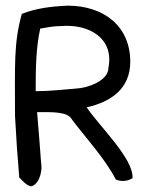

<svg xmlns="http://www.w3.org/2000/svg" viewBox="-20 -626 523 678"><path d="M33 -217C37 -141 42 -68 48 1C61 13 70 26 88 32C112 30 132 -11 125 -53C122 -99 117 -156 111 -230C161 -230 219 -233 234 -204C279 -144 351 -66 389 8C410 17 433 13 448 3C452 -66 331 -180 286 -247C372 -266 440 -313 440 -408C440 -534 346 -606 219 -606C154 -603 106 -596 57 -577C28 -473 33 -396 33 -217ZM106 -304C106 -385 107 -457 122 -525C146 -529 167 -534 196 -534C296 -542 383 -490 363 -387C363 -341 291 -315 246 -313C205 -310 157 -304 106 -304Z"/></svg>

Font: Snowfall
Style: Regular
Weight: 400
Designer: Jasper
Foundry: Cannot Into Space Fonts
Version: Version 0.9